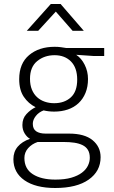

<svg xmlns="http://www.w3.org/2000/svg" viewBox="-20 -710 571 960"><path d="M76 -314Q76 -393 125.5 -434.5Q175 -476 253 -476Q271 -476 284.5 -474Q298 -472 311 -470H501V-430H448L361 -436Q387 -419 403.5 -386Q420 -353 420 -315Q420 -276 407.5 -245.5Q395 -215 372.5 -194Q350 -173 319 -162.5Q288 -152 251 -152Q223 -152 198 -158Q174 -149 159 -130Q144 -111 144 -91Q144 -65 161 -53.5Q178 -42 208 -42H325Q403 -42 443 -9Q483 24 483 76Q483 146 423.5 188Q364 230 256 230Q158 230 102.5 191.5Q47 153 47 86Q47 49 68.5 23.5Q90 -2 130 -16Q115 -24 103.5 -42.5Q92 -61 92 -85Q92 -118 112.5 -140Q133 -162 158 -174Q122 -192 99 -226Q76 -260 76 -314ZM168 0Q139 10 120.5 31Q102 52 102 80Q102 134 144 161Q186 188 257 188Q304 188 336.5 178.5Q369 169 389.5 153.5Q410 138 419.5 118.5Q429 99 429 79Q429 55 419.5 39.5Q410 24 392.5 15.5Q375 7 351.5 3.5Q328 0 300 0ZM366 -312Q366 -371 335 -402.5Q304 -434 253 -434Q202 -434 166 -404.5Q130 -375 130 -316Q130 -285 139.5 -262Q149 -239 165.5 -224Q182 -209 204 -201.5Q226 -194 251 -194Q302 -194 334 -223Q366 -252 366 -312ZM399 -556H343L259 -652L171 -556H114L234 -690H283Z"/></svg>

Font: Mukta ExtraLight
Style: Regular
Weight: 275
Designer: Girish Dalvi and Yashodeep Gholap
Foundry: Ek Type
Version: Version 2.538;PS 1.002;hotconv 16.6.51;makeotf.lib2.5.65220;